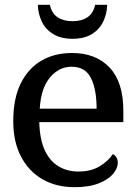

<svg xmlns="http://www.w3.org/2000/svg" viewBox="-20 -767 582 797"><path d="M289 10Q214 10 157 -22.5Q100 -55 67.5 -116.5Q35 -178 35 -264Q35 -358 66 -420.5Q97 -483 151.5 -515Q206 -547 279 -547Q378 -547 435 -486.5Q492 -426 492 -307V-260H143Q145 -188 166 -143Q187 -98 223 -76.5Q259 -55 306 -55Q358 -55 394 -77Q430 -99 448 -127Q457 -124 463 -114Q469 -104 469 -91Q469 -69 449.5 -45.5Q430 -22 390 -6Q350 10 289 10ZM381 -316Q381 -396 357.5 -443Q334 -490 277 -490Q225 -490 187.5 -445.5Q150 -401 145 -316ZM281 -606Q233 -606 201 -625.5Q169 -645 153.5 -677.5Q138 -710 137 -747H187Q195 -711 219.5 -695Q244 -679 281 -679Q318 -679 342.5 -695Q367 -711 375 -747H425Q424 -710 408.5 -677.5Q393 -645 361.5 -625.5Q330 -606 281 -606Z"/></svg>

Font: ET Text
Style: Regular
Weight: 470
Designer: Monotype Design Team
Foundry: Monotype Imaging Inc.
Version: Version 2.009